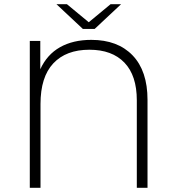

<svg xmlns="http://www.w3.org/2000/svg" viewBox="-20 -895 839 915"><path d="M683 -419V0H632V-417Q632 -535 573 -596.5Q514 -658 406 -658Q295 -658 234 -593Q173 -528 173 -399V0H122V-700H172V-565Q204 -635 266 -670Q328 -705 415 -705Q541 -705 612 -631Q683 -557 683 -419ZM557 -875 431 -757H375L249 -875H299L403 -789L507 -875Z"/></svg>

Font: Montserrat Alternates Light
Style: Regular
Weight: 300
Designer: Julieta Ulanovsky
Foundry: Julieta Ulanovsky
Version: Version 7.200